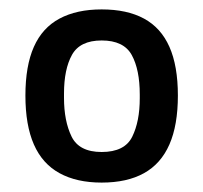

<svg xmlns="http://www.w3.org/2000/svg" viewBox="-20 -718 431 408"><path d="M196 -330Q143 -330 106.5 -350Q70 -370 52 -411Q34 -452 34 -515Q34 -578 52 -618.5Q70 -659 106.5 -678.5Q143 -698 196 -698Q250 -698 286 -678.5Q322 -659 340 -618.5Q358 -578 358 -515Q358 -452 340 -411Q322 -370 286 -350Q250 -330 196 -330ZM196 -395Q245 -395 261 -427.5Q277 -460 277 -509V-517Q277 -570 260 -601Q243 -632 196 -632Q150 -632 133 -601.5Q116 -571 116 -519V-510Q116 -461 132 -428Q148 -395 196 -395Z"/></svg>

Font: Archivo SemiBold
Style: Regular
Weight: 600
Designer: Hector Gatti
Foundry: Omnibus-Type
Version: Version 2.001